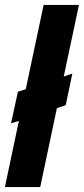

<svg xmlns="http://www.w3.org/2000/svg" viewBox="-42 -763 342 783"><path d="M-22 0 35 -270 3 -260 31 -389 63 -399 136 -743H280L218 -451L253 -463L226 -334L190 -322L122 0Z"/></svg>

Font: Saira Condensed Black
Style: Italic
Weight: 900
Width: 3
Italic angle: -12°
Designer: Hector Gatti with collaboration of the Omnibus-Type team
Foundry: Omnibus-Type
Version: Version 1.101